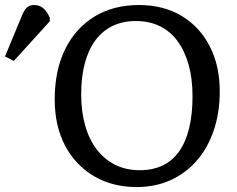

<svg xmlns="http://www.w3.org/2000/svg" viewBox="-169 -734 949 768"><path d="M377.9 14.2Q279.8 14.2 205.8 -30Q131.8 -74.2 90.8 -152.6Q49.8 -231 49.8 -335.9Q49.8 -452.1 91.3 -536.6Q132.8 -621.1 208.5 -667.5Q284.2 -713.9 387.2 -713.9Q484.4 -713.9 556.6 -670.9Q628.9 -627.9 669.4 -550Q710 -472.2 710 -368.2Q710 -283.2 686 -212.6Q662.1 -142.1 618.2 -91.6Q574.2 -41 513.2 -13.4Q452.1 14.2 377.9 14.2ZM390.1 -53.2Q441.9 -53.2 481.4 -72Q521 -90.8 547.6 -128.4Q574.2 -166 587.6 -221.4Q601.1 -276.9 601.1 -349.1Q601.1 -419.9 585.4 -475.3Q569.8 -530.8 541 -569.8Q512.2 -608.9 470.2 -629.4Q428.2 -649.9 374 -649.9Q322.3 -649.9 281.7 -630.4Q241.2 -610.8 213.1 -573.5Q185.1 -536.1 170.4 -481.4Q155.8 -426.8 155.8 -356.9Q155.8 -287.1 171.9 -231Q188 -174.8 219 -135Q250 -95.2 293 -74.2Q335.9 -53.2 390.1 -53.2ZM-113.8 -490.2 -148.9 -508.3 -81.5 -670.9Q-71.8 -694.8 -61.3 -704.3Q-50.8 -713.9 -32.7 -713.9Q-11.7 -713.9 3.2 -701.9Q18.1 -689.9 30.3 -663.1V-648.9Z"/></svg>

Font: Literata
Style: Regular
Weight: 400
Designer: Latin by Veronika Burian and Jose Scaglione. Greek by Irene Vlachou. Cyrillic by Vera Evstafieva.
Foundry: TypeTogether
Version: Version 3.002